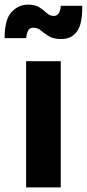

<svg xmlns="http://www.w3.org/2000/svg" viewBox="-69 -811 376 831"><path d="M44 0H194V-546H44ZM196 -642Q240 -642 264 -674.5Q288 -707 287 -786H194Q194 -770 186.5 -756Q179 -742 164 -742Q147 -742 133.5 -754.5Q120 -767 102 -779Q84 -791 53 -791Q11 -791 -19 -759Q-49 -727 -49 -646H44Q46 -664 52 -677.5Q58 -691 76 -691Q94 -691 108 -679Q122 -667 142 -654.5Q162 -642 196 -642Z"/></svg>

Font: Plus Jakarta Sans ExtraBold
Style: Regular
Weight: 800
Designer: Gumpita Rahayu
Foundry: Tokotype
Version: Version 2.004; ttfautohint (v1.8.3)